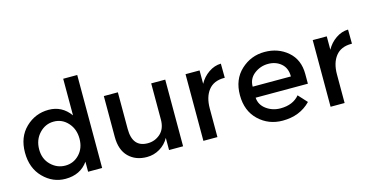

<svg xmlns="http://www.w3.org/2000/svg" viewBox="-75 -1107 2880 1480"><g transform="rotate(-15 1365.0 -367.0)"><path d="M479 -450V-742H591V0H479V-80Q417 8 298 8Q197 8 122 -68Q47 -144 47 -268Q47 -392 124 -466Q201 -540 307.5 -540Q414 -540 479 -450ZM159 -263Q159 -187 208 -139Q257 -91 323 -91Q389 -91 435 -139.5Q481 -188 481 -264Q481 -340 435 -391Q389 -442 322 -442Q255 -442 207 -391Q159 -340 159 -263Z M1125 -244V-532H1237V0H1125V-97Q1098 -48 1050.5 -20Q1003 8 948 8Q858 8 802.5 -47Q747 -102 747 -206V-532H859V-240Q859 -93 981 -93Q1039 -93 1082 -131.5Q1125 -170 1125 -244Z M1678 -427Q1595 -427 1553 -373Q1511 -319 1511 -228V0H1399V-532H1511V-425Q1538 -475 1584.5 -507Q1631 -539 1683 -540L1684 -427Q1681 -427 1678 -427Z M2291 -217H1874Q1878 -159 1927 -123.5Q1976 -88 2039 -88Q2139 -88 2191 -151L2255 -81Q2169 8 2031 8Q1919 8 1840.5 -66.5Q1762 -141 1762 -266.5Q1762 -392 1842 -466Q1922 -540 2030.5 -540Q2139 -540 2215 -474.5Q2291 -409 2291 -294ZM1874 -305H2179Q2179 -372 2137 -408Q2095 -444 2033.5 -444Q1972 -444 1923 -406.5Q1874 -369 1874 -305Z M2693 -427Q2610 -427 2568 -373Q2526 -319 2526 -228V0H2414V-532H2526V-425Q2553 -475 2599.5 -507Q2646 -539 2698 -540L2699 -427Q2696 -427 2693 -427Z"/></g></svg>

Font: Montserrat_am3
Style: Regular
Weight: 400
Designer: Julieta Ulanovsky
Foundry: Julieta Ulanovsky, Armenina letters added by Vahan Hovhannisyan
Version: Version 2.001